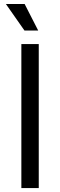

<svg xmlns="http://www.w3.org/2000/svg" viewBox="-20 -950 304 970"><path d="M175.8 -727.5V0H87.9V-727.5ZM103.5 -795.9 9.8 -929.7H104.5L172.9 -795.9Z"/></svg>

Font: Inter V
Style: 
Weight: 400
Designer: Rasmus Andersson
Foundry: rsms
Version: Version 4.000;git-a3f224843